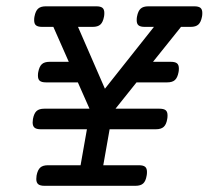

<svg xmlns="http://www.w3.org/2000/svg" viewBox="-20 -600 673 620"><path d="M633.3 -558.1Q633.3 -550.8 632.3 -546.4Q628.9 -528.3 620.6 -520.8Q612.3 -513.2 595.7 -513.2H564.5L474.1 -400.4H531.7Q545.4 -400.4 551.5 -395.5Q557.6 -390.6 557.6 -378.9Q557.6 -371.6 556.6 -367.2Q553.2 -349.1 544.9 -341.6Q536.6 -334 520 -334H420.9L353 -249H495.1Q508.8 -249 514.9 -244.1Q521 -239.3 521 -227.5Q521 -220.2 520 -215.8Q517.1 -197.8 508.5 -190.2Q500 -182.6 483.4 -182.6H334L313.5 -66.4H428.7Q442.4 -66.4 448.5 -61.5Q454.6 -56.6 454.6 -44.9Q454.6 -37.6 453.6 -33.2Q450.7 -15.1 442.4 -7.6Q434.1 0 417.5 0H123.5Q109.9 0 103.5 -5.1Q97.2 -10.3 97.2 -22Q97.2 -25.4 98.1 -33.2Q101.6 -51.3 109.9 -58.8Q118.2 -66.4 134.8 -66.4H240.2L260.7 -182.6H111.3Q97.7 -182.6 91.6 -187.7Q85.4 -192.9 85.4 -204.6Q85.4 -207 86.4 -215.8Q89.8 -233.9 98.1 -241.5Q106.4 -249 123 -249H269L231.4 -334H128.4Q114.7 -334 108.6 -338.9Q102.5 -343.8 102.5 -355.5Q102.5 -362.8 103.5 -367.2Q106.9 -385.3 115.2 -392.8Q123.5 -400.4 140.1 -400.4H202.1L152.3 -513.2H116.2Q102.5 -513.2 96.4 -518.1Q90.3 -522.9 90.3 -534.7Q90.3 -542 91.3 -546.4Q94.7 -564.5 103 -572Q111.3 -579.6 127.9 -579.6H291Q304.7 -579.6 310.8 -574.7Q316.9 -569.8 316.9 -558.1Q316.9 -550.8 315.9 -546.4Q312.5 -528.3 304.2 -520.8Q295.9 -513.2 279.3 -513.2H231.9L318.8 -313.5L477.1 -513.2H447.3Q433.6 -513.2 427.5 -518.1Q421.4 -522.9 421.4 -534.7Q421.4 -542 422.4 -546.4Q425.8 -564.5 434.1 -572Q442.4 -579.6 459 -579.6H607.4Q621.1 -579.6 627.2 -574.7Q633.3 -569.8 633.3 -558.1Z"/></svg>

Font: Courier Prime
Style: Italic
Weight: 400
Italic angle: -10°
Designer: Alan Dague-Greene
Foundry: Quote-Unquote Apps
Version: Version 3.018